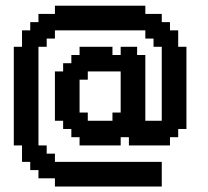

<svg xmlns="http://www.w3.org/2000/svg" viewBox="-20 -638 746 687"><path d="M529.4 0H558.8V29.4H529.4ZM529.4 -29.4H558.8V0H529.4ZM529.4 -58.8H558.8V-29.4H529.4ZM500 -58.8H529.4V-29.4H500ZM470.6 -58.8H500V-29.4H470.6ZM441.2 -58.8H470.6V-29.4H441.2ZM411.8 -58.8H441.2V-29.4H411.8ZM382.4 -58.8H411.8V-29.4H382.4ZM352.9 -58.8H382.4V-29.4H352.9ZM323.5 -58.8H352.9V-29.4H323.5ZM294.1 -58.8H323.5V-29.4H294.1ZM264.7 -58.8H294.1V-29.4H264.7ZM264.7 0H294.1V29.4H264.7ZM294.1 0H323.5V29.4H294.1ZM323.5 0H352.9V29.4H323.5ZM352.9 0H382.4V29.4H352.9ZM382.4 0H411.8V29.4H382.4ZM382.4 -29.4H411.8V0H382.4ZM411.8 -29.4H441.2V0H411.8ZM441.2 -29.4H470.6V0H441.2ZM470.6 -29.4H500V0H470.6ZM500 -29.4H529.4V0H500ZM500 0H529.4V29.4H500ZM470.6 0H500V29.4H470.6ZM441.2 0H470.6V29.4H441.2ZM411.8 0H441.2V29.4H411.8ZM352.9 -29.4H382.4V0H352.9ZM323.5 -29.4H352.9V0H323.5ZM294.1 -29.4H323.5V0H294.1ZM264.7 -29.4H294.1V0H264.7ZM264.7 -588.2H294.1V-558.8H264.7ZM264.7 -617.6H294.1V-588.2H264.7ZM294.1 -617.6H323.5V-588.2H294.1ZM323.5 -617.6H352.9V-588.2H323.5ZM352.9 -617.6H382.4V-588.2H352.9ZM382.4 -617.6H411.8V-588.2H382.4ZM411.8 -617.6H441.2V-588.2H411.8ZM411.8 -588.2H441.2V-558.8H411.8ZM441.2 -588.2H470.6V-558.8H441.2ZM382.4 -588.2H411.8V-558.8H382.4ZM352.9 -588.2H382.4V-558.8H352.9ZM323.5 -588.2H352.9V-558.8H323.5ZM294.1 -588.2H323.5V-558.8H294.1ZM264.7 -558.8H294.1V-529.4H264.7ZM294.1 -558.8H323.5V-529.4H294.1ZM323.5 -558.8H352.9V-529.4H323.5ZM352.9 -558.8H382.4V-529.4H352.9ZM382.4 -558.8H411.8V-529.4H382.4ZM411.8 -558.8H441.2V-529.4H411.8ZM441.2 -558.8H470.6V-529.4H441.2ZM470.6 -558.8H500V-529.4H470.6ZM500 -558.8H529.4V-529.4H500ZM500 -529.4H529.4V-500H500ZM529.4 -529.4H558.8V-500H529.4ZM529.4 -500H558.8V-470.6H529.4ZM558.8 -500H588.2V-470.6H558.8ZM558.8 -470.6H588.2V-441.2H558.8ZM588.2 -470.6H617.6V-441.2H588.2ZM588.2 -441.2H617.6V-411.8H588.2ZM617.6 -411.8H647.1V-382.4H617.6ZM588.2 -411.8H617.6V-382.4H588.2ZM558.8 -411.8H588.2V-382.4H558.8ZM558.8 -441.2H588.2V-411.8H558.8ZM588.2 -382.4H617.6V-352.9H588.2ZM617.6 -382.4H647.1V-352.9H617.6ZM617.6 -352.9H647.1V-323.5H617.6ZM617.6 -323.5H647.1V-294.1H617.6ZM617.6 -294.1H647.1V-264.7H617.6ZM617.6 -264.7H647.1V-235.3H617.6ZM617.6 -235.3H647.1V-205.9H617.6ZM617.6 -205.9H647.1V-176.5H617.6ZM588.2 -235.3H617.6V-205.9H588.2ZM588.2 -264.7H617.6V-235.3H588.2ZM588.2 -294.1H617.6V-264.7H588.2ZM588.2 -323.5H617.6V-294.1H588.2ZM588.2 -352.9H617.6V-323.5H588.2ZM588.2 -205.9H617.6V-176.5H588.2ZM558.8 -205.9H588.2V-176.5H558.8ZM558.8 -176.5H588.2V-147.1H558.8ZM529.4 -176.5H558.8V-147.1H529.4ZM529.4 -147.1H558.8V-117.6H529.4ZM500 -147.1H529.4V-117.6H500ZM500 -176.5H529.4V-147.1H500ZM470.6 -176.5H500V-147.1H470.6ZM470.6 -147.1H500V-117.6H470.6ZM441.2 -176.5H470.6V-147.1H441.2ZM411.8 -176.5H441.2V-147.1H411.8ZM382.4 -205.9H411.8V-176.5H382.4ZM352.9 -205.9H382.4V-176.5H352.9ZM352.9 -176.5H382.4V-147.1H352.9ZM323.5 -176.5H352.9V-147.1H323.5ZM323.5 -147.1H352.9V-117.6H323.5ZM294.1 -147.1H323.5V-117.6H294.1ZM264.7 -147.1H294.1V-117.6H264.7ZM264.7 -176.5H294.1V-147.1H264.7ZM323.5 -205.9H352.9V-176.5H323.5ZM294.1 -205.9H323.5V-176.5H294.1ZM264.7 -205.9H294.1V-176.5H264.7ZM294.1 -176.5H323.5V-147.1H294.1ZM470.6 -205.9H500V-176.5H470.6ZM441.2 -205.9H470.6V-176.5H441.2ZM411.8 -205.9H441.2V-176.5H411.8ZM411.8 -235.3H441.2V-205.9H411.8ZM411.8 -264.7H441.2V-235.3H411.8ZM411.8 -294.1H441.2V-264.7H411.8ZM441.2 -294.1H470.6V-264.7H441.2ZM470.6 -294.1H500V-264.7H470.6ZM470.6 -264.7H500V-235.3H470.6ZM470.6 -235.3H500V-205.9H470.6ZM441.2 -235.3H470.6V-205.9H441.2ZM441.2 -264.7H470.6V-235.3H441.2ZM264.7 -235.3H294.1V-205.9H264.7ZM264.7 -382.4H294.1V-352.9H264.7ZM264.7 -411.8H294.1V-382.4H264.7ZM264.7 -441.2H294.1V-411.8H264.7ZM264.7 -470.6H294.1V-441.2H264.7ZM294.1 -470.6H323.5V-441.2H294.1ZM323.5 -470.6H352.9V-441.2H323.5ZM352.9 -441.2H382.4V-411.8H352.9ZM294.1 -441.2H323.5V-411.8H294.1ZM323.5 -441.2H352.9V-411.8H323.5ZM352.9 -411.8H382.4V-382.4H352.9ZM323.5 -411.8H352.9V-382.4H323.5ZM294.1 -411.8H323.5V-382.4H294.1ZM382.4 -411.8H411.8V-382.4H382.4ZM411.8 -382.4H441.2V-352.9H411.8ZM411.8 -352.9H441.2V-323.5H411.8ZM411.8 -411.8H441.2V-382.4H411.8ZM411.8 -441.2H441.2V-411.8H411.8ZM411.8 -470.6H441.2V-441.2H411.8ZM441.2 -470.6H470.6V-441.2H441.2ZM441.2 -441.2H470.6V-411.8H441.2ZM441.2 -411.8H470.6V-382.4H441.2ZM470.6 -411.8H500V-382.4H470.6ZM470.6 -382.4H500V-352.9H470.6ZM470.6 -352.9H500V-323.5H470.6ZM470.6 -323.5H500V-294.1H470.6ZM441.2 -323.5H470.6V-294.1H441.2ZM441.2 -352.9H470.6V-323.5H441.2ZM441.2 -382.4H470.6V-352.9H441.2ZM411.8 -323.5H441.2V-294.1H411.8ZM558.8 -382.4H588.2V-352.9H558.8ZM558.8 -352.9H588.2V-323.5H558.8ZM558.8 -323.5H588.2V-294.1H558.8ZM558.8 -294.1H588.2V-264.7H558.8ZM558.8 -235.3H588.2V-205.9H558.8ZM558.8 -264.7H588.2V-235.3H558.8ZM588.2 -176.5H617.6V-147.1H588.2ZM558.8 -147.1H588.2V-117.6H558.8ZM529.4 -205.9H558.8V-176.5H529.4ZM382.4 -176.5H411.8V-147.1H382.4ZM352.9 -147.1H382.4V-117.6H352.9ZM382.4 -147.1H411.8V-117.6H382.4ZM441.2 -147.1H470.6V-117.6H441.2ZM352.9 -470.6H382.4V-441.2H352.9ZM382.4 -441.2H411.8V-411.8H382.4ZM470.6 -441.2H500V-411.8H470.6ZM441.2 -617.6H470.6V-588.2H441.2ZM470.6 -588.2H500V-558.8H470.6ZM470.6 -617.6H500V-588.2H470.6ZM529.4 -558.8H558.8V-529.4H529.4ZM558.8 -529.4H588.2V-500H558.8ZM588.2 -500H617.6V-470.6H588.2ZM617.6 -441.2H647.1V-411.8H617.6ZM617.6 -470.6H647.1V-441.2H617.6ZM382.4 -235.3H411.8V-205.9H382.4ZM500 -205.9H529.4V-176.5H500ZM235.3 -58.8H264.7V-29.4H235.3ZM235.3 -29.4H264.7V0H235.3ZM235.3 0H264.7V29.4H235.3ZM205.9 -29.4H235.3V0H205.9ZM205.9 -58.8H235.3V-29.4H205.9ZM176.5 -58.8H205.9V-29.4H176.5ZM147.1 -58.8H176.5V-29.4H147.1ZM147.1 -88.2H176.5V-58.8H147.1ZM117.6 -88.2H147.1V-58.8H117.6ZM117.6 -117.6H147.1V-88.2H117.6ZM88.2 -117.6H117.6V-88.2H88.2ZM88.2 -147.1H117.6V-117.6H88.2ZM58.8 -147.1H88.2V-117.6H58.8ZM88.2 -176.5H117.6V-147.1H88.2ZM58.8 -176.5H88.2V-147.1H58.8ZM58.8 -205.9H88.2V-176.5H58.8ZM29.4 -205.9H58.8V-176.5H29.4ZM88.2 -205.9H117.6V-176.5H88.2ZM88.2 -235.3H117.6V-205.9H88.2ZM58.8 -235.3H88.2V-205.9H58.8ZM29.4 -235.3H58.8V-205.9H29.4ZM29.4 -264.7H58.8V-235.3H29.4ZM29.4 -294.1H58.8V-264.7H29.4ZM29.4 -323.5H58.8V-294.1H29.4ZM29.4 -352.9H58.8V-323.5H29.4ZM29.4 -382.4H58.8V-352.9H29.4ZM29.4 -411.8H58.8V-382.4H29.4ZM58.8 -411.8H88.2V-382.4H58.8ZM88.2 -411.8H117.6V-382.4H88.2ZM88.2 -382.4H117.6V-352.9H88.2ZM58.8 -382.4H88.2V-352.9H58.8ZM58.8 -352.9H88.2V-323.5H58.8ZM58.8 -323.5H88.2V-294.1H58.8ZM88.2 -323.5H117.6V-294.1H88.2ZM88.2 -352.9H117.6V-323.5H88.2ZM58.8 -294.1H88.2V-264.7H58.8ZM88.2 -294.1H117.6V-264.7H88.2ZM88.2 -264.7H117.6V-235.3H88.2ZM58.8 -264.7H88.2V-235.3H58.8ZM58.8 -441.2H88.2V-411.8H58.8ZM88.2 -441.2H117.6V-411.8H88.2ZM88.2 -470.6H117.6V-441.2H88.2ZM58.8 -470.6H88.2V-441.2H58.8ZM88.2 -500H117.6V-470.6H88.2ZM117.6 -500H147.1V-470.6H117.6ZM147.1 -529.4H176.5V-500H147.1ZM176.5 -558.8H205.9V-529.4H176.5ZM235.3 -558.8H264.7V-529.4H235.3ZM205.9 -558.8H235.3V-529.4H205.9ZM205.9 -588.2H235.3V-558.8H205.9ZM235.3 -588.2H264.7V-558.8H235.3ZM235.3 -617.6H264.7V-588.2H235.3ZM235.3 -176.5H264.7V-147.1H235.3ZM235.3 -205.9H264.7V-176.5H235.3ZM205.9 -205.9H235.3V-176.5H205.9ZM176.5 -352.9H205.9V-323.5H176.5ZM205.9 -352.9H235.3V-323.5H205.9ZM235.3 -352.9H264.7V-323.5H235.3ZM235.3 -323.5H264.7V-294.1H235.3ZM235.3 -294.1H264.7V-264.7H235.3ZM235.3 -264.7H264.7V-235.3H235.3ZM205.9 -264.7H235.3V-235.3H205.9ZM176.5 -264.7H205.9V-235.3H176.5ZM176.5 -294.1H205.9V-264.7H176.5ZM176.5 -323.5H205.9V-294.1H176.5ZM205.9 -323.5H235.3V-294.1H205.9ZM205.9 -294.1H235.3V-264.7H205.9ZM176.5 -235.3H205.9V-205.9H176.5ZM205.9 -235.3H235.3V-205.9H205.9ZM235.3 -235.3H264.7V-205.9H235.3ZM235.3 -382.4H264.7V-352.9H235.3ZM205.9 -382.4H235.3V-352.9H205.9ZM205.9 -411.8H235.3V-382.4H205.9ZM235.3 -411.8H264.7V-382.4H235.3ZM235.3 -441.2H264.7V-411.8H235.3ZM117.6 -529.4H147.1V-500H117.6ZM147.1 -558.8H176.5V-529.4H147.1ZM176.5 -588.2H205.9V-558.8H176.5ZM205.9 -617.6H235.3V-588.2H205.9ZM29.4 -441.2H58.8V-411.8H29.4ZM29.4 -176.5H58.8V-147.1H29.4ZM176.5 -29.4H205.9V0H176.5ZM205.9 0H235.3V29.4H205.9ZM176.5 -382.4H205.9V-352.9H176.5ZM88.2 -529.4H117.6V-500H88.2ZM58.8 -500H88.2V-470.6H58.8ZM58.8 -529.4H88.2V-500H58.8ZM117.6 -558.8H147.1V-529.4H117.6ZM88.2 -558.8H117.6V-529.4H88.2ZM29.4 -470.6H58.8V-441.2H29.4ZM147.1 -588.2H176.5V-558.8H147.1ZM117.6 -588.2H147.1V-558.8H117.6ZM176.5 -617.6H205.9V-588.2H176.5ZM58.8 -88.2H88.2V-58.8H58.8ZM88.2 -58.8H117.6V-29.4H88.2ZM117.6 -29.4H147.1V0H117.6ZM147.1 -29.4H176.5V0H147.1ZM176.5 0H205.9V29.4H176.5ZM117.6 -58.8H147.1V-29.4H117.6ZM88.2 -88.2H117.6V-58.8H88.2ZM58.8 -117.6H88.2V-88.2H58.8ZM29.4 -147.1H58.8V-117.6H29.4ZM500 -588.2H529.4V-558.8H500ZM588.2 -529.4H617.6V-500H588.2ZM558.8 -558.8H588.2V-529.4H558.8ZM529.4 -588.2H558.8V-558.8H529.4Z"/></svg>

Font: Jersey 20
Style: Regular
Weight: 400
Designer: Sarah Cadigan-Fried
Version: Version 1.000; ttfautohint (v1.8.4.7-5d5b)